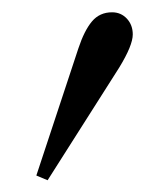

<svg xmlns="http://www.w3.org/2000/svg" viewBox="-20 -782 251 317"><path d="M40 -492.2 109.4 -702.1Q119.1 -731.4 131.8 -746.6Q144.5 -761.7 165 -761.7Q179.7 -761.7 189.5 -751.2Q199.2 -740.7 199.2 -725.1Q199.2 -707 176.8 -670.4L58.6 -484.4Z"/></svg>

Font: Theano Didot
Style: Regular
Weight: 400
Designer: Alexey Kryukov
Version: Version 2.0